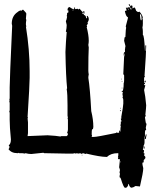

<svg xmlns="http://www.w3.org/2000/svg" viewBox="-20 -750 733 901"><path d="M591.8 -714.8V-709Q592.3 -705.1 595.7 -705.1Q595.7 -707 597.7 -707Q594.7 -714.8 591.8 -714.8ZM544.9 7.8V11.7H546.9V7.8ZM564.5 -498V-486.3H566.4V-498ZM636.7 -683.6Q638.2 -654.3 642.6 -654.3L644.5 -658.2V-660.2Q644.5 -683.6 636.7 -683.6ZM320.3 -701.2H324.2V-705.1Q320.3 -704.6 320.3 -701.2ZM582 -707V-703.1H584V-707ZM584 -730.5H585.9Q588.9 -730.5 591.8 -722.7H585.9Q584 -729.5 584 -730.5ZM363.3 -23.4H367.2V-21.5H363.3ZM543 -232.4H546.9V-228.5H543ZM544.9 -244.1H546.9V-240.2H544.9ZM550.8 -337.9H554.7V-335.9H550.8ZM550.8 -367.2H554.7V-365.2H550.8ZM548.8 -380.9H550.8V-377H548.8ZM375 -695.3H378.9V-691.4H375ZM599.6 -724.6 601.6 -720.7V-710.9H603.5Q604.5 -710.9 609.4 -714.8H611.3Q613.8 -714.8 619.1 -699.2Q625.5 -693.4 628.9 -693.4Q632.8 -695.3 634.8 -695.3Q647 -681.2 650.4 -668Q650.4 -666 648.4 -666L650.4 -656.2V-638.7Q650.4 -628.4 648.4 -621.1Q650.4 -610.8 650.4 -601.6V-585.9Q656.7 -585.9 660.2 -511.7H662.1V-537.1H666V-535.2Q666 -502.9 658.2 -394.5Q660.2 -390.6 660.2 -388.7Q656.2 -388.2 656.2 -384.8V-367.2H660.2V-371.1H664.1V-369.1Q662.1 -365.2 662.1 -363.3H660.2L656.2 -365.2V-359.4L660.2 -361.3V-355.5H656.2V-353.5Q656.2 -349.6 662.1 -349.6L656.2 -328.1Q662.1 -300.8 666 -255.9Q666 -246.6 662.1 -210.9L664.1 -207L660.2 -199.2Q664.1 -169.9 666 -169.9H668Q664.1 -152.3 664.1 -150.4L666 -140.6Q660.2 -140.6 660.2 -127V-109.4H662.1L664.1 -119.1H668Q664.1 -100.1 664.1 -97.7H660.2L658.2 -109.4H656.2L658.2 -99.6V-82Q658.2 -72.8 652.3 -62.5H658.2V-52.7H654.3V-60.5H652.3L650.4 -46.9Q656.2 -46.9 656.2 -41Q654.3 -37.6 654.3 -33.2V-31.2Q658.2 -31.2 658.2 -29.3L656.2 -19.5Q659.2 -19.5 662.1 -13.7V-7.8L654.3 2V11.7Q648.4 11.7 648.4 15.6V19.5Q648.4 23.4 652.3 39.1Q652.3 58.1 636.7 125L617.2 123H615.2Q608.4 128.9 597.7 130.9Q588.9 130.9 584 113.3H582Q582 124 572.3 130.9H566.4Q560.1 130.9 546.9 87.9Q544.4 82 541 82Q541 73.7 543 66.4L541 58.6L543 48.8Q543 44.9 539.1 35.2L543 -3.9L539.1 -2Q533.2 -3.9 533.2 -5.9L535.2 -9.8Q535.2 -11.7 533.2 -11.7L535.2 -21.5V-31.2H533.2Q500 -31.2 482.4 -13.7H478.5Q450.7 -13.7 384.8 -29.3L380.9 -27.3Q373 -31.2 367.2 -31.2L365.2 -27.3L355.5 -31.2Q352.1 -29.3 347.7 -29.3Q345.7 -29.3 345.7 -31.2L341.8 -29.3Q339.8 -29.3 339.8 -31.2Q335.9 -29.3 334 -29.3Q332 -29.3 332 -31.2L322.3 -29.3H287.1Q251.5 -29.3 187.5 -31.2L183.6 -33.2L127 -27.3Q113.3 -27.3 99.6 -31.2Q97.7 -31.2 97.7 -29.3L84 -31.2H70.3Q68.4 -31.2 68.4 -33.2L64.5 -31.2H62.5Q32.7 -31.2 19.5 -50.8Q22.9 -50.8 25.4 -62.5Q21.5 -62.5 21.5 -66.4V-68.4Q31.2 -75.7 31.2 -95.7Q25.4 -154.8 25.4 -187.5V-218.8Q25.4 -223.1 23.4 -226.6Q25.4 -230 25.4 -234.4V-265.6Q25.4 -270 23.4 -273.4L25.4 -277.3Q25.4 -279.3 23.4 -279.3L25.4 -289.1V-339.8Q25.4 -375 37.1 -628.9L35.2 -638.7Q35.2 -675.3 62.5 -693.4Q71.3 -701.2 80.1 -701.2Q80.1 -699.2 82 -699.2Q82 -702.1 87.9 -705.1Q103.5 -690.4 103.5 -685.5L101.6 -662.1Q101.6 -660.2 103.5 -656.2Q101.6 -645.5 101.6 -638.7V-634.8L103.5 -625H101.6Q119.1 -518.1 119.1 -416V-384.8Q119.1 -352.1 109.4 -201.2L111.3 -197.3Q111.3 -195.3 109.4 -195.3L111.3 -175.8V-125L109.4 -111.3L203.1 -115.2Q245.6 -112.8 263.7 -109.4L267.6 -111.3H293Q294.9 -111.3 298.8 -119.1Q297.4 -127 294.9 -127Q298.8 -134.3 298.8 -142.6V-187.5Q298.8 -191.9 296.9 -195.3Q296.9 -197.3 298.8 -197.3L296.9 -207V-255.9Q296.9 -309.6 293 -332L294.9 -335.9Q289.1 -390.6 287.1 -505.9Q289.1 -555.7 293 -599.6L289.1 -601.6Q293 -617.7 293 -632.8L289.1 -650.4Q292.5 -656.7 294.9 -671.9Q294.9 -673.8 293 -673.8L294.9 -683.6V-689.5Q300.8 -689.5 300.8 -693.4V-701.2H296.9V-703.1Q296.9 -713.9 304.7 -716.8H306.6Q319.8 -707 326.2 -707Q328.1 -710.4 328.1 -714.8H332V-712.9Q330.1 -709 330.1 -707Q332 -707 332 -709Q334 -709 334 -707L343.8 -709L349.6 -705.1Q350.1 -709 353.5 -709L369.1 -691.4V-697.3H373V-689.5H365.2Q365.2 -686.5 371.1 -683.6Q371.6 -687.5 375 -687.5H377Q377 -686.5 373 -681.6V-679.7Q382.8 -679.7 384.8 -664.1H386.7L388.7 -668V-669.9L386.7 -673.8L390.6 -675.8Q396.5 -668.5 396.5 -662.1V-656.2Q392.1 -644.5 390.6 -644.5L392.6 -640.6Q388.2 -630.9 386.7 -630.9Q388.7 -627 388.7 -625Q388.7 -623 386.7 -623Q396.5 -585 396.5 -558.6Q396.5 -549.3 394.5 -539.1Q396.5 -528.8 396.5 -527.3Q394.5 -491.2 394.5 -418Q394.5 -411.1 396.5 -400.4Q394.5 -393.1 394.5 -384.8Q402.3 -337.9 408.2 -228.5Q418 -189 418 -154.3Q416 -144 416 -142.6L412.1 -144.5Q410.2 -138.2 410.2 -117.2H412.1L410.2 -107.4H419.9Q434.6 -107.4 519.5 -125Q525.4 -125 525.4 -128.9L529.3 -127H539.1V-136.7H543V-132.8H544.9Q544.9 -151.4 546.9 -158.2Q546.9 -160.2 544.9 -160.2L546.9 -169.9V-179.7Q550.8 -179.7 550.8 -181.6Q546.9 -188 546.9 -193.4L550.8 -195.3L548.8 -199.2Q558.6 -252.9 558.6 -263.7V-281.2Q558.6 -286.6 554.7 -293L556.6 -296.9L554.7 -308.6L556.6 -318.4H550.8V-320.3Q560.5 -320.3 560.5 -361.3Q562.5 -361.3 562.5 -375V-396.5Q558.6 -401.4 558.6 -402.3Q558.6 -406.7 562.5 -486.3Q560.5 -489.7 560.5 -494.1Q560.5 -505.9 566.4 -505.9V-521.5L568.4 -525.4H566.4L568.4 -529.3V-535.2L562.5 -558.6Q564 -576.2 566.4 -576.2H568.4Q570.3 -619.1 572.3 -619.1Q570.3 -622.6 570.3 -627L580.1 -664.1V-669.9Q572.3 -669.9 566.4 -695.3V-699.2H574.2L572.3 -703.1Q572.3 -705.1 574.2 -705.1L570.3 -712.9L574.2 -714.8Q574.7 -710.9 578.1 -710.9Q578.1 -716.8 582 -716.8H584V-710.9H585.9Q589.8 -724.6 599.6 -724.6Z"/></svg>

Font: Mister Brush
Style: Regular
Weight: 400
Designer: GGBotNet
Foundry: GGBotNet
Version: 1.00